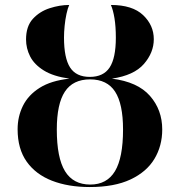

<svg xmlns="http://www.w3.org/2000/svg" viewBox="-20 -744 725 774"><path d="M342 10Q255 10 189.5 -15.5Q124 -41 87.5 -92.5Q51 -144 51 -223Q51 -274 72.5 -317.5Q94 -361 140 -390Q186 -419 260 -427Q195 -436 156.5 -460Q118 -484 101.5 -516.5Q85 -549 85 -585Q85 -638 112.5 -668Q140 -698 180.5 -711Q221 -724 259 -724Q253 -711 248 -688Q243 -665 240.5 -639.5Q238 -614 238 -593Q238 -510 262.5 -472Q287 -434 342 -434Q397 -434 422 -472Q447 -510 447 -592Q447 -637 441.5 -670.5Q436 -704 427 -724Q514 -724 557 -683Q600 -642 600 -586Q600 -532 560 -486Q520 -440 431 -427Q535 -414 584.5 -357.5Q634 -301 634 -222Q634 -156 602.5 -103.5Q571 -51 506 -20.5Q441 10 342 10ZM344 0Q411 0 443.5 -54Q476 -108 476 -222Q476 -325 444 -374.5Q412 -424 343 -424Q274 -424 241.5 -374.5Q209 -325 209 -222Q209 -108 242 -54Q275 0 344 0Z"/></svg>

Font: Noto Serif Display SemiCondensed
Style: Bold
Weight: 700
Width: 4
Designer: Monotype Design Team
Foundry: Monotype Imaging Inc.
Version: Version 2.009